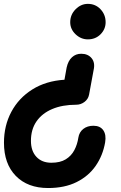

<svg xmlns="http://www.w3.org/2000/svg" viewBox="-30 -948 612 968"><path d="M212.5 0Q109.5 0 49.8 -61Q-10 -122 -10 -228.5Q-10 -314.5 27.2 -384.2Q64.5 -454 133 -497Q201.5 -540 295 -546L306 -607.5Q313.5 -641.5 332.8 -659.2Q352 -677 379.5 -677Q413.5 -677 432 -654.5Q450.5 -632 442 -595L419 -470.5Q414.5 -448 395.8 -434Q377 -420 354.5 -420Q284.5 -420 233.2 -398.2Q182 -376.5 154 -336Q126 -295.5 126 -238Q126 -186.5 153.8 -157Q181.5 -127.5 229 -127.5Q273.5 -127.5 301.5 -144.8Q329.5 -162 344.8 -191Q360 -220 365 -254Q369.5 -282 390 -298Q410.5 -314 441 -314Q475 -314 490.8 -291.2Q506.5 -268.5 500 -230Q488.5 -164 452.5 -112Q416.5 -60 356.2 -30Q296 0 212.5 0ZM324 -836Q324 -874 351 -901.2Q378 -928.5 413 -928.5Q451.5 -928.5 477 -901.2Q502.5 -874 502.5 -836Q502.5 -801 477 -775.2Q451.5 -749.5 413 -749.5Q378 -749.5 351 -775.2Q324 -801 324 -836Z"/></svg>

Font: Edu VIC WA NT Hand Pre
Style: Regular
Weight: 400
Designer: Tina and Corey Anderson, Eben Sorkin, Mirko Velimirovic
Foundry: Google for Education
Version: Version 1.000